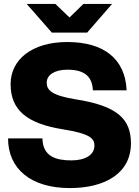

<svg xmlns="http://www.w3.org/2000/svg" viewBox="-20 -946 707 978"><path d="M336 12C513 12 647 -62 647 -216C647 -338 580 -407 365 -440C243 -460 218 -487 218 -525C218 -565 259 -591 323 -591C406 -591 450 -560 453 -486H625C618 -646 509 -732 323 -732C140 -732 34 -640 34 -518C34 -388 113 -317 302 -287C440 -265 461 -240 461 -204C461 -157 414 -129 344 -129C266 -129 198 -148 196 -241H21C21 -87 136 12 336 12ZM116 -926 244 -780H424L551 -926H405L334 -857L262 -926Z"/></svg>

Font: Aspekta 800
Style: Regular
Weight: 800
Designer: Ivo Dolenc
Version: Version 2.000